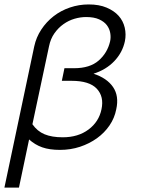

<svg xmlns="http://www.w3.org/2000/svg" viewBox="-82 -668 648 870"><path d="M189.9 11.2Q142.1 11.2 109.1 -0.5Q76.2 -12.2 49.8 -36.1L3.9 182.1H-62L73.2 -458Q82 -499 105 -533.9Q127.9 -568.8 160.9 -594.5Q193.8 -620.1 234.9 -634Q275.9 -647.9 319.8 -647.9Q367.2 -647.9 401.1 -633.5Q435.1 -619.1 455.6 -596.2Q476.1 -573.2 483.2 -542.7Q490.2 -512.2 483.9 -481Q473.1 -430.2 436 -391.1Q398.9 -352.1 341.8 -334Q402.8 -314 430.4 -273.4Q458 -232.9 444.8 -172.9Q437 -132.8 414.1 -99.4Q391.1 -65.9 357.2 -41.5Q323.2 -17.1 280.5 -2.9Q237.8 11.2 189.9 11.2ZM202.1 -45.9Q272 -45.9 319.1 -81.1Q366.2 -116.2 377.9 -172.9Q390.1 -230 356.7 -265.9Q323.2 -301.8 242.2 -301.8H198.2L210 -358.9H253.9Q325.2 -358.9 365 -393.6Q404.8 -428.2 417 -481Q420.9 -499 417.5 -518.6Q414.1 -538.1 402.1 -554Q390.1 -569.8 367.2 -580.3Q344.2 -590.8 308.1 -590.8Q282.2 -590.8 255.6 -583Q229 -575.2 205.6 -558.6Q182.1 -542 164.6 -517.1Q147 -492.2 140.1 -458L64.9 -105Q86.9 -73.2 119.9 -59.6Q152.8 -45.9 202.1 -45.9Z"/></svg>

Font: Anonymous Pro
Style: Italic
Weight: 400
Italic angle: -12°
Monospace: yes
Designer: Mark Simonson
Version: Version 1.003